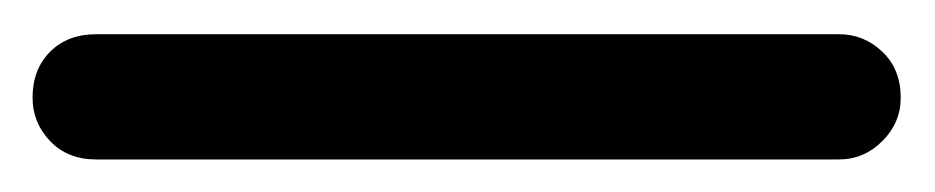

<svg xmlns="http://www.w3.org/2000/svg" viewBox="-242 -318 560 115"><g transform="rotate(90 37.5 -260.0)"><path d="M0 -38H75V-483H0ZM38 -75Q21 -75 10.5 -64Q0 -53 0 -38Q0 -21 10.5 -10.5Q21 0 38 0Q53 0 64 -10.5Q75 -21 75 -38Q75 -53 64 -64Q53 -75 38 -75ZM38 -520Q21 -520 10.5 -509Q0 -498 0 -483Q0 -466 10.5 -455.5Q21 -445 38 -445Q53 -445 64 -455.5Q75 -466 75 -483Q75 -498 64 -509Q53 -520 38 -520Z"/></g></svg>

Font: Wavefont Medium
Style: Regular
Weight: 500
Version: Version 3.004;gftools[0.9.33]